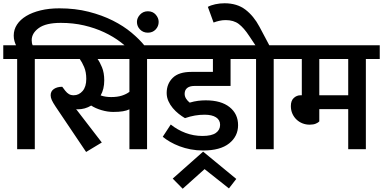

<svg xmlns="http://www.w3.org/2000/svg" viewBox="-30 -913 2344 1175"><path d="M75 -552H-10V-636H68Q63 -646 58.5 -661.5Q54 -677 54 -695Q54 -732 74 -762.5Q94 -793 130.5 -815Q167 -837 218.5 -849.5Q270 -862 333 -862Q431 -862 513 -841Q595 -820 660.5 -787Q726 -754 775 -713Q824 -672 856 -632L867 -617L801 -568L788 -583Q754 -620 709 -654.5Q664 -689 607.5 -715.5Q551 -742 484.5 -757.5Q418 -773 342 -773Q251 -773 207.5 -741.5Q164 -710 164 -667Q164 -648 170 -636H268V-552H183V0H75Z M593 -41 497 17 310 -261Q294 -285 287 -300.5Q280 -316 280 -330Q280 -355 300 -368.5Q320 -382 351 -382L369 -358Q380 -344 392 -337Q404 -330 421 -330Q453 -330 475.5 -356Q498 -382 498 -430Q498 -472 485 -502.5Q472 -533 458 -552H248V-636H955V-552H870V0H762V-244Q746 -236 722 -232Q698 -228 663 -228Q628 -228 591 -239Q554 -250 528 -267Q490 -244 446 -244Q440 -244 436 -245ZM650 -319Q689 -319 716.5 -328Q744 -337 762 -351V-552H567Q580 -535 594 -501.5Q608 -468 608 -421Q608 -368 586 -329Q615 -319 650 -319Z M808 -779Q808 -803 827 -823.5Q846 -844 875 -844Q905 -844 923 -823.5Q941 -803 941 -779Q941 -752 922.5 -732.5Q904 -713 875 -713Q846 -713 827 -732.5Q808 -752 808 -779Z M1102 -190Q1083 -201 1063.5 -216.5Q1044 -232 1027.5 -251.5Q1011 -271 1000.5 -294.5Q990 -318 990 -344Q990 -400 1027 -436.5Q1064 -473 1141 -473H1273V-552H935V-636H1477V-552H1381V-387H1160Q1131 -387 1115.5 -374.5Q1100 -362 1100 -339Q1100 -323 1109 -309Q1118 -295 1131 -285Q1158 -293 1182 -296Q1206 -299 1229 -299Q1323 -299 1375 -257.5Q1427 -216 1427 -147Q1427 -79 1372.5 -35.5Q1318 8 1213 8Q1173 8 1136.5 1Q1100 -6 1068.5 -18Q1037 -30 1011 -45Q985 -60 966 -76L1015 -151Q1056 -118 1105.5 -99.5Q1155 -81 1209 -81Q1265 -81 1291 -99.5Q1317 -118 1317 -149Q1317 -179 1292 -195Q1267 -211 1222 -211Q1192 -211 1163 -206Q1134 -201 1102 -190Z M1213 15 1416 182 1371 240 1222 122 1088 242 1027 180Z M1242 -871Q1260 -881 1287.5 -887Q1315 -893 1344 -893Q1421 -893 1472 -854Q1523 -815 1558 -749L1618 -636H1730V-552H1645V0H1537V-552H1452V-636H1533L1495 -693Q1463 -742 1431.5 -766Q1400 -790 1351 -790Q1331 -790 1311.5 -785.5Q1292 -781 1277 -775Z M1924 -552V-330H2101V-552ZM1924 -170Q1918 -163 1903 -156.5Q1888 -150 1865 -150Q1842 -150 1821.5 -158Q1801 -166 1785 -181Q1769 -196 1759.5 -217Q1750 -238 1750 -264Q1750 -297 1768 -313.5Q1786 -330 1809 -330H1817V-552H1710V-636H2294V-552H2209V0H2101V-245H1924Z"/></svg>

Font: Mukta SemiBold
Style: Regular
Weight: 600
Designer: Girish Dalvi and Yashodeep Gholap
Foundry: Ek Type
Version: Version 2.538;PS 1.002;hotconv 16.6.51;makeotf.lib2.5.65220;